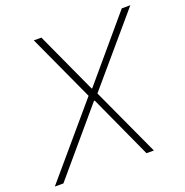

<svg xmlns="http://www.w3.org/2000/svg" viewBox="-154 -812 893 927"><g transform="rotate(-20 293.0 -349.0)"><path d="M319 -352 481 0H443L295 -324H291L16 0H-28L275 -356L118 -698H157L301 -384H304L570 -698H614Z"/></g></svg>

Font: IBM Plex Sans ExtraLight
Style: Italic
Weight: 250
Italic angle: -11.31°
Designer: Mike Abbink, Paul van der Laan, Pieter van Rosmalen
Foundry: Bold Monday
Version: Version 3.201